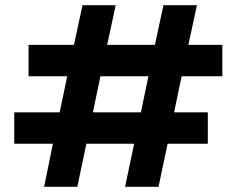

<svg xmlns="http://www.w3.org/2000/svg" viewBox="-20 -720 910 740"><path d="M298 -700H426L393 -547H577L610 -700H739L706 -547H837V-426H680L651 -287H781V-166H626L591 0H462L497 -166H313L278 0H150L184 -166H35V-287H210L239 -426H90V-547H265ZM338 -287H523L552 -426H367Z"/></svg>

Font: Albert Sans
Style: Bold
Weight: 700
Designer: Andreas Rasmussen
Foundry: a.Foundry
Version: Version 1.025